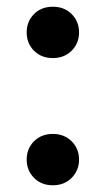

<svg xmlns="http://www.w3.org/2000/svg" viewBox="-20 -542 314 572"><path d="M137.5 -522Q171.5 -522 193.5 -500Q215.5 -478 215.5 -445.5Q215.5 -413 193.5 -391Q171.5 -369 137.5 -369Q103 -369 81.2 -391Q59.5 -413 59.5 -445.5Q59.5 -478 81.2 -500Q103 -522 137.5 -522ZM137.5 -143Q171.5 -143 193.5 -121Q215.5 -99 215.5 -66.5Q215.5 -34.5 193.5 -12.2Q171.5 10 137.5 10Q103 10 81.2 -12.2Q59.5 -34.5 59.5 -66.5Q59.5 -99 81.2 -121Q103 -143 137.5 -143Z"/></svg>

Font: Newsreader 72pt Medium
Style: Regular
Weight: 500
Designer: Hugues Gentile
Foundry: Production Type
Version: Version 1.003; ttfautohint (v1.8.3)